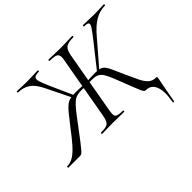

<svg xmlns="http://www.w3.org/2000/svg" viewBox="-200 -878 1326 1326"><g transform="rotate(-45 463.0 -215.5)"><path d="M308.8 0Q305.2 0 305.2 -6Q305.2 -12 308.8 -12Q343 -12 360.7 -17.6Q378.4 -23.2 386.9 -38.8Q395.4 -54.4 400.4 -82.4L482.4 -545.4Q488.2 -574.4 482.8 -588.8Q477.4 -603.2 459.8 -608.1Q442.2 -613 409 -613Q405 -613 405 -619Q405 -625 409 -625Q431.6 -625 462.4 -623.5Q493.2 -622 521.8 -622Q554.8 -622 586.9 -623.5Q619 -625 638.8 -625Q642.8 -625 642.8 -619Q642.8 -613 638.8 -613Q588.6 -613 567.8 -598.2Q547 -583.4 539 -539.6L457.4 -79.4Q452.4 -50.6 455.2 -36.2Q458 -21.8 474 -16.9Q490 -12 523.2 -12Q526.4 -12 526.4 -6Q526.4 0 523.2 0Q500.4 0 473 -1Q445.6 -2 415.2 -2Q384.8 -2 357.2 -1Q329.6 0 308.8 0ZM-22.4 0Q-24.6 0 -24.5 -6Q-24.4 -12 -22.4 -12Q13.6 -13 43.7 -32.6Q73.8 -52.2 108.3 -91.8Q142.8 -131.4 188 -191.4Q224.8 -239.4 248.5 -267.9Q272.2 -296.4 290.1 -310.3Q308 -324.2 327.5 -328.6Q347 -333 375.6 -333Q406.4 -333 461.8 -330L459 -312Q448.2 -313 438.5 -314Q428.8 -315 420.8 -315Q394.2 -315 375.2 -309.4Q356.2 -303.8 338.1 -288.2Q320 -272.6 296.3 -243.4Q272.6 -214.2 237.4 -166.4Q190.4 -103.6 164.2 -69.7Q138 -35.8 124.9 -20.9Q111.8 -6 105.7 -3Q99.6 0 91.6 0ZM342.8 -317 251.8 -502.2Q222.2 -564.2 185.3 -588.6Q148.4 -613 100.4 -613Q96.4 -613 96.4 -619Q96.4 -625 100.2 -625Q119.2 -625 140 -623.5Q160.8 -622 194.4 -622Q231.4 -622 255.8 -623.5Q280.2 -625 301.8 -625Q305.8 -625 305.8 -619Q305.8 -613 301.8 -613Q269.8 -613 259.3 -602.4Q248.8 -591.8 256.5 -566.5Q264.2 -541.2 283.4 -497L360 -326ZM818.2 191.4Q817.2 194.6 811.6 194Q806 193.4 807 189.6Q824.2 97 804.7 48.5Q785.2 0 735.8 0Q728.8 0 723.6 -3.5Q718.4 -7 711.2 -22.2Q704 -37.4 690.2 -72.5Q676.4 -107.6 651.6 -171.4Q633.6 -218.4 620.5 -246.8Q607.4 -275.2 594.2 -289.7Q581 -304.2 564 -309.6Q547 -315 520.4 -315Q512.2 -315 502.2 -314Q492.2 -313 481.2 -312L482.8 -330Q540 -333 567.8 -333Q599 -333 617 -327.5Q635 -322 647.3 -306.5Q659.6 -291 672.5 -261.9Q685.4 -232.8 706.4 -185.6Q732.8 -126 751.5 -87.9Q770.2 -49.8 791.3 -31Q812.4 -12.2 844.8 -12Q852.8 -12 854 -9.2Q855.2 -6.4 853.2 4.4Q851.2 16.2 847.6 33.4Q844 50.6 837.4 86.4Q830.8 122.2 818.2 191.4ZM597.8 -317 583.8 -326 721 -499.4Q756 -544 772.4 -568.4Q788.8 -592.8 783.2 -602.9Q777.6 -613 745 -613Q741.4 -613 741.4 -619Q741.4 -625 745 -625Q769 -625 792.9 -623.5Q816.8 -622 852.8 -622Q888.2 -622 908.7 -623.5Q929.2 -625 947.8 -625Q951.6 -625 951.6 -619Q951.6 -613 947.8 -613Q897.6 -613 851.9 -586.9Q806.2 -560.8 754.2 -498.8Z"/></g></svg>

Font: Cormorant Infant Light
Style: Italic
Weight: 300
Italic angle: -10°
Designer: Christian Thalmann (Catharsis Fonts)
Foundry: Catharsis Fonts
Version: Version 4.001